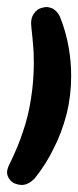

<svg xmlns="http://www.w3.org/2000/svg" viewBox="-56 -476 222 545"><path d="M96 -54Q119 -98 133 -152Q146 -204 146 -260Q146 -302 139 -341Q131 -387 114 -429Q107 -444 93 -452Q83 -456 75 -456Q72 -456 64 -454Q49 -451 40 -437Q30 -423 33 -399Q37 -362 38 -347Q40 -331 40 -297Q40 -247 32 -196Q24 -144 9 -102Q-4 -61 -30 -8Q-36 4 -36 14Q-36 18 -34 24Q-28 38 -16 44Q-4 49 6 49Q24 49 42 31Q75 -10 96 -54Z"/></svg>

Font: Sangu Suruhee
Style: Regular
Weight: 400
Designer: Hasan Shazil
Foundry: Thaana Type Foundry
Version: Version 1.010